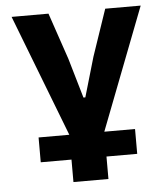

<svg xmlns="http://www.w3.org/2000/svg" viewBox="-52 -562 703 809"><g transform="rotate(-5 300.0 -158.0)"><path d="M226 200V105H96V0H226L27 -516H183L250 -319L299 -151H307L356 -319L423 -516H573L374 0H504V105H374V200Z"/></g></svg>

Font: Lilex
Style: Regular
Weight: 400
Monospace: yes
Designer: Mike Abbink, Paul van der Laan, Pieter van Rosmalen, Mikhael Khrustik
Foundry: Mikhael Khrustik
Version: Version 2.510